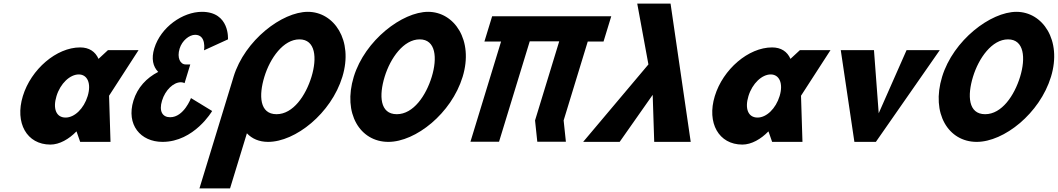

<svg xmlns="http://www.w3.org/2000/svg" viewBox="-20 -793 5911 1073"><path d="M107.7 -256C61.8 -106 129.8 15 261.7 15C312.7 15 365.9 -16 406.5 -58H407.9L428.1 0H597.6L589.5 -258L754.4 -513H583.5L530.6 -464C512.5 -505 478 -528 427.7 -528C295.8 -528 153.5 -406 107.7 -256ZM295.7 -256C317.4 -327 371.3 -377 420.2 -377C468.3 -377 491.6 -327 469.9 -256C448.5 -186 396.8 -136 346.5 -136C294 -136 274.3 -186 295.7 -256Z M1120.2 -511.8C1120.2 -511.8 1135 -598.5 1070.5 -598.5C1037.7 -598.5 997.4 -566.2 983.7 -521.2C968.1 -470.2 987 -432.8 1018 -432.8H1043.4L1011.4 -328.2C1011.4 -328.2 1003.1 -333.3 990.7 -333.3C949.8 -333.3 903.9 -290.8 885.5 -230.5C867.3 -171 888.2 -137.8 930.9 -137.8C1007.7 -137.8 1047.3 -244.9 1047.3 -244.9L1165.6 -172.7C1165.6 -172.7 1065.2 -0.1 888.2 -0.1C764.9 -0.1 684.6 -96.2 725.7 -230.5C748.3 -304.4 799.5 -358 864.1 -391.1C834.9 -420.9 824.6 -465.1 842.3 -522.9C878.7 -641.9 1001.6 -726.9 1108.5 -726.9C1265.3 -726.9 1254 -573 1254 -573Z M1457.5 -363.9C1489.4 -468.5 1563.5 -573 1653.4 -573C1743.8 -573 1752.8 -468.5 1720.8 -363.9C1688.8 -259.4 1618.5 -154.8 1525.5 -154.8C1430.1 -154.8 1425.5 -259.4 1457.5 -363.9ZM1285.2 -363.9C1283.9 -359.8 1282.7 -355.7 1281.6 -351.7L1094.6 260H1265.6L1359.8 -48.1C1388.5 -17.5 1428.3 -0.1 1478.2 -0.1C1630.8 -0.1 1830.7 -159.1 1893.4 -363.9C1956 -568.8 1846.2 -726.9 1700.4 -726.9C1556.8 -726.9 1347.8 -568.8 1285.2 -363.9Z M1957 -363.9C1894.4 -159.1 1992 -0.1 2150.3 -0.1C2303 -0.1 2502.9 -159.1 2565.5 -363.9C2628.1 -568.8 2518.4 -726.9 2372.5 -726.9C2228.7 -726.9 2019.7 -568.8 1957 -363.9ZM2129.6 -363.9C2161.6 -468.5 2235.7 -573 2325.5 -573C2416 -573 2424.9 -468.5 2392.9 -363.9C2361 -259.4 2290.6 -154.8 2197.6 -154.8C2102.2 -154.8 2097.6 -259.4 2129.6 -363.9Z M2940.4 -561.9H3105.2L2970.1 -120L2982.7 -0.9H3142.5L3129.9 -120L3264.7 -561H3352.9L3396 -702H3307.8L3307.9 -702.1H3148.1H2983.2H2823.4L2823.4 -702H2730.3L2687.2 -561H2780.3L2609.1 -0.9H2768.9Z M3636.1 0 3627.6 -263 3442.9 0H3238.9L3603.7 -433L3541.2 -773H3727.4L3840.1 0Z M3974.7 -256C3928.8 -106 3996.8 15 4128.7 15C4179.7 15 4232.9 -16 4273.5 -58H4274.9L4295.1 0H4464.6L4456.5 -258L4621.4 -513H4450.5L4397.6 -464C4379.5 -505 4345 -528 4294.7 -528C4162.8 -528 4020.5 -406 3974.7 -256ZM4162.7 -256C4184.4 -327 4238.3 -377 4287.2 -377C4335.3 -377 4358.6 -327 4336.9 -256C4315.5 -186 4263.8 -136 4213.5 -136C4161 -136 4141.3 -186 4162.7 -256Z M4864.2 -513H4678.6L4754.8 0H4874.8L5232.1 -513H5046.5L4890.7 -160Z M5245 -363.9C5182.4 -159.1 5280 -0.1 5438.3 -0.1C5591 -0.1 5790.9 -159.1 5853.5 -363.9C5916.1 -568.8 5806.4 -726.9 5660.5 -726.9C5516.7 -726.9 5307.7 -568.8 5245 -363.9ZM5417.6 -363.9C5449.6 -468.5 5523.7 -573 5613.5 -573C5704 -573 5712.9 -468.5 5680.9 -363.9C5649 -259.4 5578.6 -154.8 5485.6 -154.8C5390.2 -154.8 5385.6 -259.4 5417.6 -363.9Z"/></svg>

Font: Hussar
Style: BdSuprConOblThree
Weight: 700
Foundry: Cannot Into Space Fonts
Version: Version 2.00